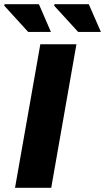

<svg xmlns="http://www.w3.org/2000/svg" viewBox="-26 -899 503 919"><path d="M108.9 -746.1 -5.9 -872.1 -3.9 -878.9H160.2L217.8 -746.1ZM348.1 -746.1 232.9 -872.1 234.9 -878.9H398.9L457 -746.1ZM45.9 0 167 -687H339.8L219.2 0Z"/></svg>

Font: Archivo Expanded
Style: Bold Italic
Weight: 700
Width: 7
Italic angle: -10°
Designer: Hector Gatti
Foundry: Omnibus-Type
Version: Version 2.001